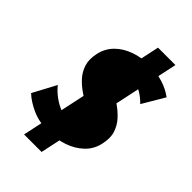

<svg xmlns="http://www.w3.org/2000/svg" viewBox="-264 -888 1123 1123"><g transform="rotate(45 297.5 -326.5)"><path d="M248 17Q170 17 112 -9Q54 -35 17 -70L94 -214Q117 -185 149 -161.5Q181 -138 214.5 -124.5Q248 -111 275 -111Q308 -111 326 -124.5Q344 -138 348 -157Q353 -183 336.5 -203.5Q320 -224 290.5 -244.5Q261 -265 228 -287.5Q195 -310 168 -339.5Q141 -369 128 -409Q115 -449 127 -504Q139 -559 177 -597Q215 -635 271 -655Q327 -675 393 -675Q450 -675 502.5 -659Q555 -643 595 -613L514 -476Q479 -512 440 -531Q401 -550 368 -550Q351 -550 336.5 -545Q322 -540 312 -531Q302 -522 299 -508Q294 -482 310.5 -461Q327 -440 357 -419Q387 -398 419.5 -375.5Q452 -353 479.5 -322.5Q507 -292 520 -252.5Q533 -213 521 -158Q509 -100 468 -61Q427 -22 369.5 -2.5Q312 17 248 17ZM159 130 354 -783H498L304 130Z"/></g></svg>

Font: Ysabeau Black
Style: Italic
Weight: 900
Italic angle: -12°
Version: Version 2.000;gftools[0.9.27.dev2+g8671c4b]